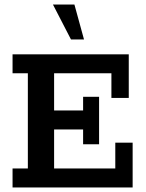

<svg xmlns="http://www.w3.org/2000/svg" viewBox="-20 -821 638 841"><path d="M35 0V-83H102V-500H35V-583H544V-392H468V-500H217V-337H344V-397H414V-189H344V-254H217V-83H485V-196H561V0ZM291 -648 212 -801H306L348 -648Z"/></svg>

Font: Rokkitt SemiBold SemiBold
Style: Regular
Weight: 600
Version: Version 3.103